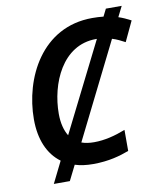

<svg xmlns="http://www.w3.org/2000/svg" viewBox="-91 -833 826 980"><g transform="rotate(-10 322.0 -342.5)"><path d="M108 75H191L230 -3C258 6 289 10 324 10C406 10 466 -8 511 -25V-134C457 -113 403 -99 348 -99C324 -99 302 -102 283 -109L529 -603C553 -596 574 -585 595 -574L644 -678C623 -689 602 -699 580 -706L607 -760H525L506 -722C488 -724 469 -725 448 -725C185 -725 65 -479 65 -267C65 -163 99 -83 163 -36ZM195 -273C195 -428 273 -616 448 -616H453L223 -157C205 -186 195 -225 195 -273Z"/></g></svg>

Font: Noto Sans SemiBold
Style: Italic
Weight: 600
Italic angle: -12°
Designer: Monotype Design Team
Foundry: Monotype Imaging Inc.
Version: Version 2.013